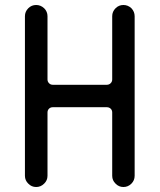

<svg xmlns="http://www.w3.org/2000/svg" viewBox="-20 -735 640 770"><path d="M475 15Q456.5 15 443.5 1.5Q430 -11.5 430 -30V-284Q430 -293 424 -299Q417.5 -305 408.5 -305H191.5Q182.5 -305 176.5 -299Q170.5 -293 170.5 -284V-30Q170.5 -11.5 157 1.5Q143.5 15 125 15Q106.5 15 93.5 1.5Q80 -11.5 80 -30V-670Q80 -688.5 93.5 -702Q106.5 -715 125 -715Q143 -715 157 -702Q170.5 -688.5 170.5 -670V-416.5Q170.5 -407.5 176.5 -401.5Q182.5 -395 191.5 -395H408.5Q417.5 -395 424 -401.5Q430 -407.5 430 -416.5V-670Q430 -688.5 443.5 -702Q456.5 -715 475 -715Q493 -715 507 -702Q520 -688 520 -670V-30Q520 -11.5 507 1.5Q493.5 15 475 15Z"/></svg>

Font: Maple Mono SC NF
Style: Regular
Weight: 400
Designer: subframe7536
Version: Version 4.2; ttfautohint (v1.8.4.7-5d5b-dirty);Nerd Fonts 6.